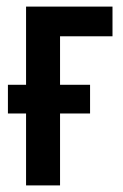

<svg xmlns="http://www.w3.org/2000/svg" viewBox="-20 -562 372 582"><path d="M321 -542H59V-305H4V-218H59V0H162V-218H253V-305H162V-452H321Z"/></svg>

Font: Noto Sans Display Condensed Medium
Style: Regular
Weight: 500
Width: 3
Designer: Monotype Design Team
Foundry: Monotype Imaging Inc.
Version: Version 1.900